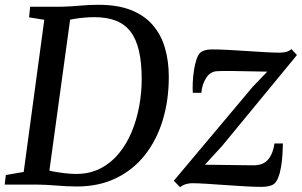

<svg xmlns="http://www.w3.org/2000/svg" viewBox="-25 -771 1261 802"><path d="M100.8 -743H234.9Q272 -744 310 -747.5Q348 -751 385.3 -751Q465.1 -751.2 521.2 -729.3Q577.2 -707.4 612.4 -667.1Q647.6 -626.7 663.8 -571.6Q680.1 -516.4 680.1 -450Q680.1 -351.7 654.5 -268.2Q628.9 -184.6 579.6 -122.6Q530.4 -60.7 459 -26.4Q387.5 8 295.8 8Q273.2 8 251.7 6.8Q230.2 5.5 209.4 4Q188.6 2.5 168.8 1.2Q149 0 129.5 0H-5.3L-0.7 -40L74 -52.7L160 -688.3L96.5 -698.6ZM176.2 -21.2 162.8 -63.7Q174.4 -59.1 197.9 -54.6Q221.5 -50.2 247.5 -47.3Q273.5 -44.4 292.4 -44.4Q349.5 -44.4 394 -67.2Q438.5 -90.1 471.2 -129.7Q503.9 -169.3 525 -220Q546.1 -270.8 556.5 -327.3Q566.9 -383.7 566.9 -439.8Q566.9 -509 555.5 -558.3Q544.2 -607.5 520.4 -638.7Q496.5 -669.9 459 -684.6Q421.5 -699.3 368.7 -699.3Q346.4 -699.3 324.1 -697.1Q301.8 -695 283.5 -691.8Q265.3 -688.7 254.4 -685.9L272.3 -721.1ZM1091.4 -471.7Q1078.6 -472 1055.9 -472.4Q1033.2 -472.7 1006.3 -473.3Q979.3 -473.9 953.6 -474.3Q928 -474.7 908.9 -474.6Q889.9 -474.4 883.3 -473.7Q853.7 -473 836.1 -445.4Q818.6 -417.7 816.1 -383.3H780.4Q779.1 -399.6 780.1 -424.9Q781.1 -450.1 785.1 -476.9Q789.1 -503.7 796.5 -525Q803.9 -546.3 815.8 -554.3Q821.7 -558.3 832.4 -561.4Q843.2 -564.6 861.6 -564.6Q888.9 -564.6 927.4 -562.6Q965.8 -560.6 1007 -557.8Q1048.2 -555 1084.5 -553Q1120.8 -551 1143.1 -551Q1156.8 -551 1169.2 -554Q1181.6 -556.9 1192.5 -565.9L1215.4 -541.1L902.8 -161.4L830.9 -82.9Q851.3 -82.9 881.3 -82.4Q911.2 -81.9 942.4 -81.6Q973.5 -81.2 998.7 -80.9Q1023.9 -80.5 1034.8 -80.5Q1074.9 -80.5 1095.4 -105.2Q1115.9 -129.9 1121.4 -171.7H1156.8Q1156.4 -151.4 1154.8 -125.3Q1153.2 -99.3 1149 -73.7Q1144.7 -48.1 1136.8 -28.4Q1129 -8.6 1116.4 -0.4Q1110.1 3.4 1097.6 6.5Q1085.1 9.6 1066.8 9.6Q1039.3 9.6 999.4 7.3Q959.4 5 916.6 2Q873.8 -1 836.7 -3.4Q799.6 -5.7 777.2 -5.7Q764.7 -5.7 751.5 -1.8Q738.3 2 727.6 11L700.9 -15.9L1030.4 -408.2Z"/></svg>

Font: Merriweather 7pt Light
Style: Italic
Weight: 300
Italic angle: -7.8°
Designer: Eben Sorkin
Foundry: Eben Sorkin
Version: Version 2.200;gftools[0.9.31]